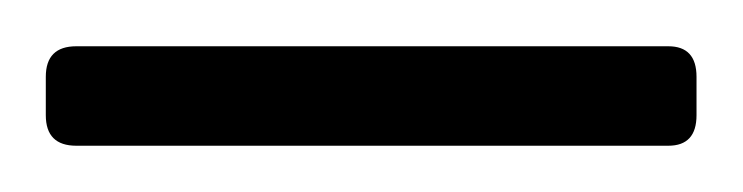

<svg xmlns="http://www.w3.org/2000/svg" viewBox="-34 -63 321 83"><path d="M254.9 -43Q267.1 -43 267.1 -29.8V-13.2Q267.1 0 254.9 0H-1Q-14.2 0 -14.2 -13.2V-29.8Q-14.2 -43 -1 -43Z"/></svg>

Font: SimahzazaarabicW05-Regular
Style: Regular
Weight: 400
Designer: Ahmed zaza
Foundry: Ahmed zaza
Version: Version 1.001